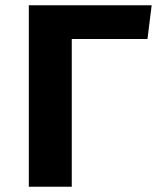

<svg xmlns="http://www.w3.org/2000/svg" viewBox="-20 -713 640 733"><path d="M543 -564H254V0H90V-693H559Z"/></svg>

Font: Fira Mono
Style: Bold
Weight: 700
Monospace: yes
Designer: Carrois Corporate & Edenspiekermann AG
Foundry: Carrois Corporate GbR & Edenspiekermann AG
Version: Version 3.206